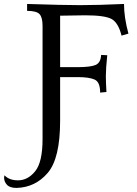

<svg xmlns="http://www.w3.org/2000/svg" viewBox="-100 -713 681 951"><path d="M-18.1 217.8Q-51.3 217.8 -65.4 202.4Q-79.6 187 -79.6 168Q-79.6 161.1 -77.6 155.3Q-54.7 180.2 -10.3 180.2Q37.6 180.2 74.2 135.3Q110.8 90.3 110.8 -24.9V-585Q110.8 -627 95.7 -643.1Q80.6 -659.2 34.2 -659.2V-693.4Q215.8 -687.5 296.4 -687.5Q386.2 -687.5 514.2 -693.4Q514.2 -627.9 536.1 -546.4L502 -536.6Q485.8 -601.1 452.1 -619.1Q418.5 -637.2 321.3 -637.2Q284.2 -637.2 197.8 -635.3V-380.4H284.2Q348.6 -380.4 373.8 -391.4Q398.9 -402.3 400.9 -440.9L431.2 -439.5Q424.3 -373 424.3 -335.9Q424.3 -306.6 427.2 -257.3L396 -254.4Q396 -306.6 368.9 -318.8Q341.8 -331.1 284.7 -331.1H197.8V-114.7Q197.8 71.8 136.2 143.6Q74.7 215.3 -18.1 217.8Z"/></svg>

Font: Almanac
Style: Regular
Weight: 400
Designer: Eden's Almanac
Version: Version 3.501;March 28, 2021;FontCreator 13.0.0.2683 64-bit